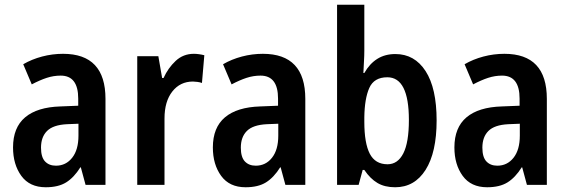

<svg xmlns="http://www.w3.org/2000/svg" viewBox="-20 -780 2393 810"><path d="M246 -553Q425 -553 425 -363V0H341L321 -74H319Q292 -31 259 -10.5Q226 10 173 10Q105 10 70 -38Q35 -86 35 -158Q35 -242 86 -285Q137 -328 235 -331L310 -334V-364Q310 -461 236 -461Q206 -461 177 -451.5Q148 -442 114 -424L78 -509Q114 -530 157.5 -541.5Q201 -553 246 -553ZM262 -256Q204 -253 178.5 -227.5Q153 -202 153 -157Q153 -117 170 -99Q187 -81 216 -81Q258 -81 284.5 -114.5Q311 -148 311 -208V-258Z M798 -553Q807 -553 818.5 -551.5Q830 -550 842 -547L832 -430Q824 -433 812.5 -434.5Q801 -436 794 -436Q740 -436 707 -394Q674 -352 674 -280V0H559V-543H648L664 -451H670Q689 -493 721 -523Q753 -553 798 -553Z M1089 -553Q1268 -553 1268 -363V0H1184L1164 -74H1162Q1135 -31 1102 -10.5Q1069 10 1016 10Q948 10 913 -38Q878 -86 878 -158Q878 -242 929 -285Q980 -328 1078 -331L1153 -334V-364Q1153 -461 1079 -461Q1049 -461 1020 -451.5Q991 -442 957 -424L921 -509Q957 -530 1000.5 -541.5Q1044 -553 1089 -553ZM1105 -256Q1047 -253 1021.5 -227.5Q996 -202 996 -157Q996 -117 1013 -99Q1030 -81 1059 -81Q1101 -81 1127.5 -114.5Q1154 -148 1154 -208V-258Z M1517 -566Q1517 -546 1515.5 -520.5Q1514 -495 1513 -472H1517Q1539 -511 1571.5 -531.5Q1604 -552 1648 -552Q1729 -552 1775.5 -480Q1822 -408 1822 -272Q1822 -137 1775.5 -63.5Q1729 10 1647 10Q1603 10 1572.5 -8Q1542 -26 1517 -63H1510L1493 0H1402V-760H1517ZM1614 -454Q1558 -454 1538 -409Q1518 -364 1517 -285V-266Q1517 -176 1540 -131.5Q1563 -87 1615 -87Q1658 -87 1681.5 -133Q1705 -179 1705 -274Q1705 -454 1614 -454Z M2108 -553Q2287 -553 2287 -363V0H2203L2183 -74H2181Q2154 -31 2121 -10.5Q2088 10 2035 10Q1967 10 1932 -38Q1897 -86 1897 -158Q1897 -242 1948 -285Q1999 -328 2097 -331L2172 -334V-364Q2172 -461 2098 -461Q2068 -461 2039 -451.5Q2010 -442 1976 -424L1940 -509Q1976 -530 2019.5 -541.5Q2063 -553 2108 -553ZM2124 -256Q2066 -253 2040.5 -227.5Q2015 -202 2015 -157Q2015 -117 2032 -99Q2049 -81 2078 -81Q2120 -81 2146.5 -114.5Q2173 -148 2173 -208V-258Z"/></svg>

Font: Noto Sans Gujarati Condensed SemiBold
Style: Regular
Weight: 600
Width: 3
Designer: Jelle Bosma - Monotype Design Team, Universal Thirst
Foundry: Monotype Imaging Inc.
Version: Version 2.106; ttfautohint (v1.8.4.7-5d5b)